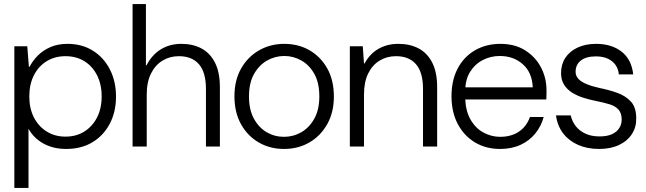

<svg xmlns="http://www.w3.org/2000/svg" viewBox="-20 -725 3196 950"><path d="M51 205V-496H115L123 -394H126Q142 -425 167.5 -450.5Q193 -476 229.5 -492Q266 -508 314 -508Q386 -508 440 -474Q494 -440 524 -381Q554 -322 554 -247Q554 -172 523.5 -113.5Q493 -55 438 -21.5Q383 12 307 12Q244 12 195.5 -14.5Q147 -41 121 -88V205ZM304 -49Q357 -49 397 -74Q437 -99 460 -143.5Q483 -188 483 -248Q483 -308 460 -353Q437 -398 397 -422.5Q357 -447 304 -447Q252 -447 211.5 -422.5Q171 -398 148 -353Q125 -308 125 -248Q125 -188 148 -143.5Q171 -99 211.5 -74Q252 -49 304 -49Z M636 0V-705H702V-402H705Q732 -454 776 -481Q820 -508 877 -508Q935 -508 977.5 -485Q1020 -462 1044 -414.5Q1068 -367 1068 -293V0H999V-285Q999 -367 964.5 -407Q930 -447 865 -447Q820 -447 784 -425Q748 -403 727 -361Q706 -319 706 -257V0Z M1385 12Q1316 12 1260.5 -20Q1205 -52 1172.5 -110.5Q1140 -169 1140 -248Q1140 -328 1173 -386Q1206 -444 1262 -476Q1318 -508 1386 -508Q1457 -508 1512 -476Q1567 -444 1599.5 -386Q1632 -328 1632 -247Q1632 -169 1599 -110.5Q1566 -52 1510.5 -20Q1455 12 1385 12ZM1385 -48Q1431 -48 1470.5 -70.5Q1510 -93 1535 -137.5Q1560 -182 1560 -248Q1560 -315 1535.5 -359Q1511 -403 1471.5 -425.5Q1432 -448 1387 -448Q1341 -448 1301.5 -425.5Q1262 -403 1237 -359Q1212 -315 1212 -248Q1212 -182 1236.5 -137.5Q1261 -93 1300 -70.5Q1339 -48 1385 -48Z M1711 0V-496H1775L1781 -411H1784Q1809 -458 1852 -483Q1895 -508 1951 -508Q2009 -508 2052 -485Q2095 -462 2119 -414.5Q2143 -367 2143 -293V0H2073V-285Q2073 -367 2038.5 -407Q2004 -447 1939 -447Q1894 -447 1858 -425Q1822 -403 1801.5 -361Q1781 -319 1781 -257V0Z M2454 12Q2384 12 2330 -20.5Q2276 -53 2245 -111.5Q2214 -170 2214 -249Q2214 -328 2244.5 -386Q2275 -444 2330 -476Q2385 -508 2456 -508Q2528 -508 2579 -475.5Q2630 -443 2657 -391Q2684 -339 2684 -279Q2684 -269 2684 -258Q2684 -247 2683 -233H2268V-293H2616Q2613 -366 2567 -407Q2521 -448 2453 -448Q2408 -448 2369 -428Q2330 -408 2306 -369.5Q2282 -331 2282 -274V-247Q2282 -180 2307 -135.5Q2332 -91 2371.5 -69.5Q2411 -48 2454 -48Q2510 -48 2548 -74Q2586 -100 2602 -146H2670Q2658 -101 2629 -65Q2600 -29 2556 -8.5Q2512 12 2454 12Z M2944 12Q2886 12 2840.5 -8Q2795 -28 2766.5 -65Q2738 -102 2731 -154H2804Q2810 -126 2827.5 -102.5Q2845 -79 2875 -64.5Q2905 -50 2946 -50Q2984 -50 3008 -61Q3032 -72 3044 -91Q3056 -110 3056 -133Q3056 -165 3040.5 -182.5Q3025 -200 2996 -209Q2967 -218 2926 -226Q2896 -232 2866 -241.5Q2836 -251 2811 -266.5Q2786 -282 2771 -306Q2756 -330 2756 -363Q2756 -406 2777 -438.5Q2798 -471 2837.5 -489.5Q2877 -508 2930 -508Q3006 -508 3055.5 -469.5Q3105 -431 3113 -357H3042Q3038 -398 3008 -422Q2978 -446 2928 -446Q2880 -446 2854 -425.5Q2828 -405 2828 -370Q2828 -349 2842.5 -334Q2857 -319 2884.5 -308Q2912 -297 2949 -289Q2994 -280 3034.5 -265.5Q3075 -251 3101.5 -222.5Q3128 -194 3128 -140Q3129 -96 3106.5 -61.5Q3084 -27 3042.5 -7.5Q3001 12 2944 12Z"/></svg>

Font: DM Sans 36pt Light
Style: Regular
Weight: 300
Designer: Colophon Foundry, Jonny Pinhorn
Foundry: Colophon Foundry
Version: Version 4.004;gftools[0.9.30]